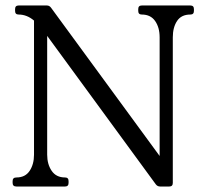

<svg xmlns="http://www.w3.org/2000/svg" viewBox="-20 -680 736 700"><path d="M674 -660Q687 -660 687 -647V-640Q687 -627 674 -627Q641 -627 625.5 -603.5Q610 -580 610 -544V-13Q610 0 597 0H564Q554 0 548 -8L128 -582L152 -610V-116Q152 -81 168.5 -57Q185 -33 217 -33Q230 -33 230 -20V-13Q230 0 217 0H40Q26 0 26 -13V-20Q26 -33 40 -33Q72 -33 88 -57Q104 -81 104 -116V-605Q78 -627 48 -627Q35 -627 35 -640V-647Q35 -660 48 -660H151Q160 -660 166 -652L604 -54H562V-544Q562 -580 545.5 -603.5Q529 -627 497 -627Q484 -627 484 -640V-647Q484 -660 497 -660Z"/></svg>

Font: Young Serif Light
Style: Regular
Weight: 300
Designer: Bastien Sozeau
Foundry: NBR — Bastien Sozeau
Version: Version 5.001